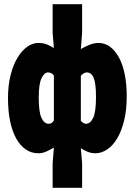

<svg xmlns="http://www.w3.org/2000/svg" viewBox="-20 -716 640 912"><path d="M230 176V60L236 -15Q219 -5 200.5 3.5Q182 12 162 12Q129 12 102.5 -6Q76 -24 57 -58Q38 -92 28 -140.5Q18 -189 18 -250Q18 -311 30.5 -360Q43 -409 63.5 -442.5Q84 -476 109.5 -494Q135 -512 162 -512Q187 -512 204 -504.5Q221 -497 236 -488L230 -560V-696H370V-560L364 -483Q383 -494 404.5 -503Q426 -512 448 -512Q478 -512 502.5 -494Q527 -476 545 -443Q563 -410 572.5 -363Q582 -316 582 -258Q582 -193 569.5 -143Q557 -93 536.5 -58.5Q516 -24 489 -6Q462 12 434 12Q414 12 397.5 5.5Q381 -1 364 -12L370 60V176ZM212 -128Q226 -128 236 -144V-358Q224 -372 208 -372Q191 -372 177.5 -345Q164 -318 164 -252Q164 -184 177 -156Q190 -128 212 -128ZM388 -128Q409 -128 422.5 -156Q436 -184 436 -256Q436 -318 425.5 -345Q415 -372 392 -372Q384 -372 377.5 -367.5Q371 -363 364 -356V-142Q378 -128 388 -128Z"/></svg>

Font: Source Code Pro Black
Style: Regular
Weight: 900
Monospace: yes
Designer: Paul D. Hunt, Teo Tuominen
Foundry: Adobe Systems Incorporated
Version: Version 2.030;PS 1.000;hotconv 16.6.51;makeotf.lib2.5.65220